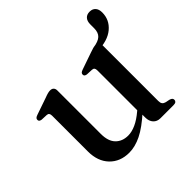

<svg xmlns="http://www.w3.org/2000/svg" viewBox="-157 -763 931 931"><g transform="rotate(-45 308.0 -298.0)"><path d="M616 -562.5Q616 -512 576.8 -479.2Q537.5 -446.5 468 -446Q462.5 -446 457.2 -448.2Q452 -450.5 451 -457Q450 -462 453.2 -465.8Q456.5 -469.5 466 -472Q502.5 -477 518.2 -491.8Q534 -506.5 534 -536V-562.5Q534 -584.5 544.8 -596.5Q555.5 -608.5 575 -608.5Q594.5 -608.5 605.2 -596.5Q616 -584.5 616 -562.5ZM403 -55.5V-90L400.5 -92.5V-380Q400.5 -390.5 396.8 -395.5Q393 -400.5 384.5 -401L350.5 -402.5Q342.5 -404 339 -407.2Q335.5 -410.5 335.5 -416Q335.5 -422.5 339.5 -426.5Q343.5 -430.5 354 -434L439 -463.5Q454 -469 463.5 -471.5Q473 -474 480.5 -474Q492.5 -474 498.5 -467.2Q504.5 -460.5 504.5 -449V-66.5Q504.5 -53.5 509.5 -46.8Q514.5 -40 524 -37.5L547.5 -32.5Q556 -30 560 -26Q564 -22 564 -15.5Q564 -8.5 558.8 -4.2Q553.5 0 542.5 0H452.5Q430 0 416.5 -14.8Q403 -29.5 403 -55.5ZM90 -135V-380Q90 -390.5 86.2 -395.5Q82.5 -400.5 74.5 -401L40 -402.5Q32 -404 28.5 -407.2Q25 -410.5 25 -416Q25 -422.5 29 -426.5Q33 -430.5 43.5 -434L129 -463.5Q144.5 -469.5 153.8 -471.8Q163 -474 169.5 -474Q182 -474 188.2 -467.2Q194.5 -460.5 194.5 -449V-151Q194.5 -100.5 218.8 -75.8Q243 -51 283 -51Q308 -51 336.2 -63.8Q364.5 -76.5 397 -104L418.5 -122.5L437 -103.5L415.5 -85Q356.5 -31.5 312.2 -10Q268 11.5 228 11.5Q166 11.5 128 -28Q90 -67.5 90 -135Z"/></g></svg>

Font: Fraunces 24pt
Style: Regular
Weight: 400
Version: Version 1.000;[b76b70a41]